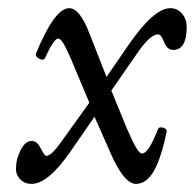

<svg xmlns="http://www.w3.org/2000/svg" viewBox="-20 -436 476 469"><path d="M57.1 13.2Q40.5 13.2 29.8 2.4Q19 -8.3 19 -22.9Q19 -47.4 30.5 -69.6Q42 -91.8 57.1 -91.8Q70.8 -91.8 79.1 -74.2Q88.9 -55.2 92.8 -55.2Q105 -55.2 127 -85.9L198.2 -185.1L153.8 -291Q142.1 -317.9 135 -329.8Q127.9 -341.8 122.1 -341.8Q111.3 -341.8 89.8 -293.9Q87.4 -289.6 81.5 -290.5Q75.7 -291.5 70.8 -296.1Q65.9 -300.8 67.9 -305.2Q113.3 -416 148.9 -416Q174.8 -416 198.2 -355L240.2 -248L293.9 -326.2Q356 -416 396 -416Q413.1 -416 424.6 -402.8Q436 -389.6 436 -370.1Q436 -314 402.8 -314Q388.7 -314 380.9 -333Q374 -352.1 366.2 -352.1Q348.6 -352.1 320.8 -314L252 -214.8L289.1 -124Q304.2 -89.4 312.5 -75.2Q320.8 -61 327.1 -61Q342.8 -61 366.2 -121.1Q367.2 -124.5 372.8 -124.8Q378.4 -125 383.3 -122.1Q388.2 -119.1 387.2 -115.2Q374 -50.3 356 -18.6Q337.9 13.2 312 13.2Q283.2 13.2 250 -62L210.9 -150.9L152.8 -66.9Q97.7 13.2 57.1 13.2Z"/></svg>

Font: Junicode SmCond
Style: Italic
Weight: 400
Width: 4
Italic angle: -11°
Designer: Peter S. Baker
Version: Version 2.206